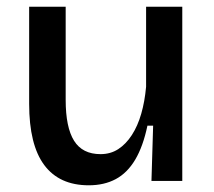

<svg xmlns="http://www.w3.org/2000/svg" viewBox="-20 -540 639 573"><path d="M245 13Q157 13 112 -47.5Q67 -108 67 -230V-520H176V-242Q176 -160 201 -120Q226 -80 280 -80Q310 -80 333 -95Q356 -110 373.5 -137Q391 -164 401.5 -200.5Q412 -237 416 -281V-520H524V-216V0H432L437 -165H420Q407 -103 383.5 -63.5Q360 -24 325.5 -5.5Q291 13 245 13Z"/></svg>

Font: Bricolage Grotesque 96pt ExtraBold Medium
Style: Regular
Weight: 500
Version: Version 1.001;gftools[0.9.33.dev8+g029e19f]